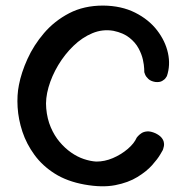

<svg xmlns="http://www.w3.org/2000/svg" viewBox="-20 -671 669 689"><path d="M283 -8.8Q220.6 -20.1 176.4 -48.1Q132.1 -76.1 103.6 -115.3Q75 -154.5 60.4 -198.5Q45.9 -242.5 43.2 -286.2Q40.5 -329.9 47.9 -366Q56.2 -410 78.6 -459.5Q101 -509 138.2 -552.5Q175.5 -596 228.2 -623.5Q281 -651 350.1 -651Q415.5 -650.4 464.6 -625.8Q513.8 -601.1 543.6 -562.4Q573.4 -523.8 582.8 -480.4Q592.2 -437 578.9 -397.9Q578.9 -397.9 574.9 -391.8Q571 -385.6 561.8 -380.4Q552.5 -375.1 536.9 -376.9Q520.9 -379.6 512.2 -387.9Q503.5 -396.1 500.6 -404Q497.8 -411.9 497.8 -411.9Q497.8 -411.9 497.4 -424.6Q497 -437.2 492.8 -456.9Q488.5 -476.6 477.1 -497.7Q465.8 -518.8 444.2 -535.8Q422.8 -552.9 387.2 -560.4Q348.4 -567.2 311.6 -551.9Q274.8 -536.6 243.4 -506.2Q212.1 -475.9 188.9 -437.2Q165.8 -398.5 154.1 -357.8Q142.5 -317.1 145.9 -282.1Q149.2 -244.4 162.2 -214.2Q175.1 -184 194.1 -161.6Q213 -139.2 235.2 -123.7Q257.5 -108.1 280.8 -100.3Q304.1 -92.5 325.1 -91.2Q355.4 -91 384.9 -103.6Q414.4 -116.2 437.9 -136.1Q461.4 -156 470.6 -177.1Q470.6 -177.1 474.8 -182.1Q479 -187.1 487.3 -192.8Q495.6 -198.5 508.1 -199.4Q520.5 -200.4 537.6 -192.9Q551.6 -186.1 558.6 -178.2Q565.5 -170.4 567.6 -162Q569.6 -153.6 568.3 -147Q567 -140.4 565.5 -136.2Q564 -132.1 564 -132.1Q564 -132.1 554.8 -116.3Q545.6 -100.5 525.8 -78.2Q505.9 -55.9 473.1 -35.8Q440.4 -15.6 393.4 -6.5Q346.5 2.6 283 -8.8Z"/></svg>

Font: Sour Gummy Black
Style: Regular
Weight: 900
Version: Version 1.000